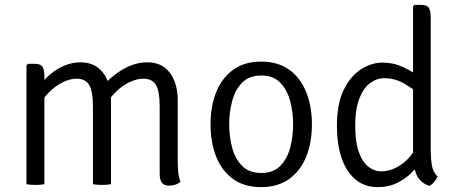

<svg xmlns="http://www.w3.org/2000/svg" viewBox="-20 -755 1875 787"><path d="M122 -493.5Q147.5 -493.5 154.8 -480.2Q162 -467 162 -442V0Q155 1.5 145.5 2.2Q136 3 125.5 3Q114.5 3 105 2.2Q95.5 1.5 88.5 0V-486.5L94.5 -493.5ZM361 -320Q361 -379.5 345.8 -406Q330.5 -432.5 293.5 -432.5Q266.5 -432.5 236 -417.2Q205.5 -402 178.8 -374.5Q152 -347 135.5 -310.5V-392.5Q156.5 -425.5 184.8 -449.5Q213 -473.5 245 -486.5Q277 -499.5 309 -499.5Q352.5 -499.5 380.2 -478.5Q408 -457.5 421.5 -422.5Q435 -387.5 435 -345.5V0Q427.5 1.5 418 2.2Q408.5 3 398.5 3Q387.5 3 378 2.2Q368.5 1.5 361 0ZM634.5 -321Q634.5 -380.5 619.2 -406.5Q604 -432.5 567 -432.5Q541 -432.5 510.8 -418.2Q480.5 -404 453 -376.5Q425.5 -349 406.5 -310V-408.5Q432 -435.5 460.8 -456Q489.5 -476.5 520.2 -488Q551 -499.5 583 -499.5Q626.5 -499.5 654.2 -478.5Q682 -457.5 695.2 -422.5Q708.5 -387.5 708.5 -345V-95Q708.5 -70.5 710.8 -48.5Q713 -26.5 720 -10Q712 -2.5 699 1.8Q686 6 673.5 6Q652.5 6 643.5 -6Q634.5 -18 634.5 -42.5Z M1258.5 -245.5Q1258.5 -170.5 1235 -112.5Q1211.5 -54.5 1165 -21.2Q1118.5 12 1050 12Q981 12 935 -21.5Q889 -55 866 -113.2Q843 -171.5 843 -245.5Q843 -319.5 866.2 -377.5Q889.5 -435.5 935.8 -469Q982 -502.5 1050 -502.5Q1119.5 -502.5 1165.8 -469Q1212 -435.5 1235.2 -377.2Q1258.5 -319 1258.5 -245.5ZM919.5 -245.5Q919.5 -195.5 931.5 -150Q943.5 -104.5 972.2 -75.2Q1001 -46 1051 -46Q1100.5 -46 1129 -75.2Q1157.5 -104.5 1169.5 -150Q1181.5 -195.5 1181.5 -245.5Q1181.5 -294.5 1169.5 -340.2Q1157.5 -386 1129 -415.8Q1100.5 -445.5 1051 -445.5Q1001 -445.5 972.2 -415.8Q943.5 -386 931.5 -340.2Q919.5 -294.5 919.5 -245.5Z M1745.5 -138.5Q1745.5 -106.5 1750.2 -77.8Q1755 -49 1773.5 -31.5Q1769.5 -21 1760.2 -9.8Q1751 1.5 1739.5 7Q1700 -7 1686.5 -40.8Q1673 -74.5 1673 -114.5V-729L1679 -735H1706Q1731 -735 1738.2 -722.2Q1745.5 -709.5 1745.5 -684.5ZM1361 -239.5Q1361 -330.5 1389.5 -387.8Q1418 -445 1461 -471.8Q1504 -498.5 1547.5 -498.5Q1593 -498.5 1633 -479.8Q1673 -461 1709 -433L1705 -367Q1676 -389 1637.8 -411.8Q1599.5 -434.5 1555 -434.5Q1524.5 -434.5 1497.2 -414.5Q1470 -394.5 1453 -351.5Q1436 -308.5 1436 -239Q1436 -172.5 1451 -131.2Q1466 -90 1490.5 -71.2Q1515 -52.5 1543 -52.5Q1573.5 -52.5 1604.5 -68.2Q1635.5 -84 1660.8 -113.2Q1686 -142.5 1698.5 -183L1712 -113Q1700 -83 1674 -54.2Q1648 -25.5 1611.2 -6.8Q1574.5 12 1528.5 12Q1474 12 1436.5 -19.8Q1399 -51.5 1380 -108Q1361 -164.5 1361 -239.5Z"/></svg>

Font: Signika Light
Style: Regular
Weight: 300
Designer: Anna Giedry
Foundry: Anna Giedry
Version: Version 2.000